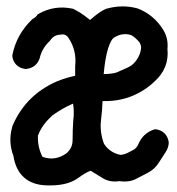

<svg xmlns="http://www.w3.org/2000/svg" viewBox="-20 -552 540 585"><path d="M306.2 -525.9Q352.5 -538.6 397 -526.9H397.5H397.9Q423.8 -517.1 443.8 -500.2Q463.9 -483.4 478 -460Q485.8 -446.8 488.8 -432.4Q491.7 -418 490.2 -403.3Q496.1 -343.8 450.2 -303.2Q431.6 -285.2 408.2 -272Q385.3 -258.8 360.6 -252Q335.9 -245.1 309.6 -244.1H292.5Q291.5 -216.3 287.6 -184.1Q283.7 -149.4 296.9 -113.8Q314.9 -86.4 347.2 -80.1Q358.4 -81.1 367.2 -85.4Q371.1 -87.4 374.5 -89.1Q377.9 -90.8 381.6 -92.8Q385.3 -94.7 388.7 -96.7Q396.5 -101.6 401.4 -112.3Q415.5 -146.5 450.2 -157.7L452.1 -158.2H454.6Q471.2 -155.8 481.4 -145.5Q491.7 -135.3 494.1 -118.7V-117.7V-116.2Q493.2 -101.1 483.9 -87.4Q477.1 -77.6 465.3 -58.6Q452.1 -36.6 430.2 -25.4Q410.6 -15.6 393.1 -6.3Q373.5 3.9 342.8 0Q329.1 2 317.4 0Q305.7 -2 295.4 -7.8Q280.3 -17.1 256.3 -31.7Q242.2 -27.3 216.8 -8.8Q182.6 15.6 118.7 12.7Q77.1 10.7 52.2 -12.2Q27.3 -35.2 21 -76.7Q4.4 -120.1 17.1 -164.6V-165V-166Q53.7 -254.9 140.1 -297.9Q166.5 -311.5 209 -321.3V-348.6V-349.1V-349.6Q214.4 -397.9 189 -436Q180.2 -450.2 164.1 -446.3H163.6H162.6Q144 -445.3 133.3 -429.2L132.3 -428.2L131.8 -427.2Q108.4 -405.8 101.1 -375.5V-375Q91.3 -345.7 59.6 -341.8H58.6H57.6Q46.4 -343.3 38.1 -348.1Q29.8 -353 24.4 -361.3Q19 -369.6 17.6 -380.4V-381.8V-383.8Q23.9 -415.5 38.8 -442.6Q53.7 -469.7 77.1 -492.2L78.1 -493.2L79.1 -494.1Q83.5 -496.1 87.2 -499.3Q90.8 -502.4 93.8 -506.3L94.7 -508.3L96.7 -509.3Q146 -537.6 202.1 -525.4L203.6 -524.9L204.6 -524.4Q223.1 -515.1 237.3 -504.4Q246.6 -497.6 254.4 -491.2Q286.1 -519 305.2 -525.9H305.7ZM378.9 -445.3Q371.1 -447.8 363 -448Q355 -448.2 346.4 -446Q337.9 -443.8 329.1 -438.5Q318.4 -433.1 309.3 -404.3Q300.3 -375.5 295.9 -326.2Q325.2 -327.1 335.9 -331.5Q350.6 -337.9 370.1 -346.7Q386.7 -354.5 397.5 -371.1Q408.2 -388.2 409.7 -403.8Q410.2 -406.2 409.9 -408.9Q409.7 -411.6 408.9 -414.1Q408.2 -416.5 407.2 -418.7Q406.2 -420.9 404.8 -423.1Q403.3 -425.3 401.4 -427.2Q396 -433.1 390.4 -437.7Q384.8 -442.4 378.9 -445.3ZM203.1 -184.1Q205.1 -197.8 204.8 -210.9Q204.6 -224.1 202.6 -236.3Q186.5 -229.5 170.9 -220.5Q155.3 -211.4 140.6 -201.2Q135.7 -196.8 131.1 -192.1Q126.5 -187.5 122.1 -182.6Q117.7 -177.7 114 -172.6Q110.4 -167.5 106.9 -162.1Q103.5 -156.7 100.8 -151.1Q98.1 -145.5 95.7 -139.2Q93.8 -105 109.4 -74.2Q147.5 -60.1 182.6 -85Q192.4 -93.8 196.8 -103.5Q201.2 -113.3 201.2 -126Q201.2 -155.8 203.1 -183.1V-183.6Z"/></svg>

Font: NaikaiFont
Style: Bold
Weight: 700
Version: Version 1.89